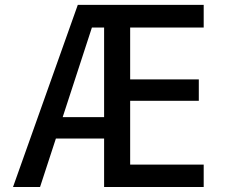

<svg xmlns="http://www.w3.org/2000/svg" viewBox="-20 -750 908 770"><path d="M32.2 0 292 -730.5H796.9V-639.6H502V-431.6H777.3V-345.7H502V-89.8H796.9V0H397.5V-194.3H204.1L140.6 0ZM231.4 -280.3H397.5V-639.6H348.6Z"/></svg>

Font: GenEi M Gothic v2 Medium
Style: Regular
Weight: 500
Version: Version 2.0